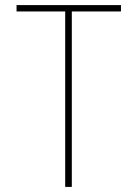

<svg xmlns="http://www.w3.org/2000/svg" viewBox="-20 -734 540 754"><path d="M262 0V-689H455V-714H45V-689H236V0Z"/></svg>

Font: Noto Sans Mono UI Condensed Thin
Style: Regular
Weight: 250
Width: 3
Designer: Monotype Design team
Foundry: Monotype Imaging Inc.
Version: 1.000